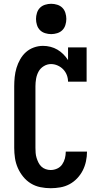

<svg xmlns="http://www.w3.org/2000/svg" viewBox="-20 -985 540 1013"><path d="M247 8Q220 8 193 2.5Q166 -3 143 -17Q120 -31 102.5 -52.5Q85 -74 74 -99Q63 -124 59 -151Q55 -178 55 -205V-530Q55 -554 57.5 -578.5Q60 -603 67 -626.5Q74 -650 86.5 -672Q99 -694 117 -710Q135 -726 158.5 -734.5Q182 -743 207 -743Q227 -743 246.5 -738Q266 -733 283 -723Q300 -713 314 -699Q328 -685 339 -668V-735H437V-554H339Q339 -572 332.5 -589Q326 -606 313.5 -619Q301 -632 284 -639.5Q267 -647 249 -647Q229 -647 211 -636Q193 -625 183.5 -607.5Q174 -590 170.5 -570Q167 -550 167 -530V-205Q167 -192 168 -178.5Q169 -165 173 -152Q177 -139 183 -127Q189 -115 198.5 -106Q208 -97 221 -92.5Q234 -88 247 -88Q265 -88 281.5 -95.5Q298 -103 308 -117.5Q318 -132 322.5 -149.5Q327 -167 327 -185H439V-184Q439 -159 433.5 -133.5Q428 -108 416.5 -85.5Q405 -63 387 -44Q369 -25 346.5 -13Q324 -1 298.5 3.5Q273 8 247 8ZM250 -805Q234 -805 218 -810Q202 -815 191 -826Q180 -837 175 -853Q170 -869 170 -885Q170 -901 175 -917Q180 -933 191 -944Q202 -955 218 -960Q234 -965 250 -965Q266 -965 282 -960Q298 -955 309 -944Q320 -933 325 -917Q330 -901 330 -885Q330 -869 325 -853Q320 -837 309 -826Q298 -815 282 -810Q266 -805 250 -805Z"/></svg>

Font: Iosevka Curly Slab
Style: Bold
Weight: 700
Monospace: yes
Designer: Belleve Invis
Foundry: Belleve Invis
Version: Version 22.1.2; ttfautohint (v1.8.4)